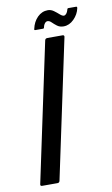

<svg xmlns="http://www.w3.org/2000/svg" viewBox="-90 -847 519 893"><g transform="rotate(-10 169.5 -400.0)"><path d="M118 -9Q116 0 107 0H35Q25 0 27 -9L166 -664Q168 -673 178 -673H250Q254 -673 256 -670.5Q258 -668 257 -664ZM129 -719Q123 -719 125 -725Q132 -758 153 -779Q174 -800 202 -800Q217 -800 230 -790.5Q243 -781 253.5 -771.5Q264 -762 272 -762Q278 -762 283.5 -768.5Q289 -775 292 -786Q293 -793 298 -793H335Q340 -793 339 -786Q333 -757 311 -735Q289 -713 262 -713Q244 -713 231.5 -722.5Q219 -732 210 -741Q201 -750 192 -750Q185 -750 179 -743Q173 -736 171 -725Q171 -719 165 -719Z"/></g></svg>

Font: Glory Medium
Style: Italic
Weight: 500
Italic angle: -12°
Version: Version 1.011